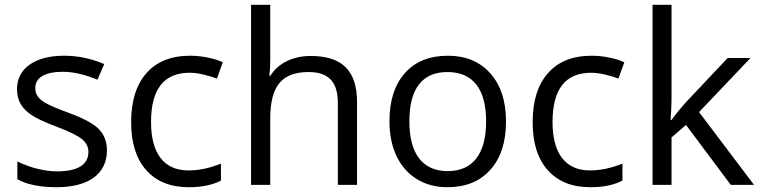

<svg xmlns="http://www.w3.org/2000/svg" viewBox="-20 -780 3212 810"><path d="M431.2 -146C431.2 -181.6 419.9 -210.9 397.9 -234.4C375.5 -257.8 332.5 -281.2 269 -304.2C222.7 -321.3 191.4 -334.5 175.3 -343.8C142.6 -361.8 128.9 -380.4 128.9 -409.2C128.9 -451.7 168.5 -477.1 245.1 -477.1C288.6 -477.1 337.4 -465.8 391.1 -443.8L419.9 -509.8C364.7 -533.2 308.6 -544.9 251 -544.9C189 -544.9 140.6 -532.2 105 -507.3C69.3 -481.9 51.8 -447.3 51.8 -403.8C51.8 -379.4 57.1 -358.4 67.4 -340.8C77.6 -323.2 93.3 -307.6 114.3 -293.9C135.3 -279.8 170.4 -263.7 220.2 -245.1C272.5 -225.1 308.1 -207.5 326.2 -192.9C344.2 -177.7 353 -160.2 353 -139.2C353 -84 305.7 -57.1 221.2 -57.1C166.5 -57.1 104.5 -73.2 53.2 -99.1V-23.9C92.8 -1.5 148.4 9.8 219.2 9.8C353.5 9.8 431.2 -46.4 431.2 -146Z M776.9 9.8C831.1 9.8 876.5 0.5 912.1 -18.1V-89.8C865.2 -70.8 819.3 -61 774.9 -61C670.9 -61 617.2 -133.8 617.2 -265.1C617.2 -403.8 671.4 -473.1 780.3 -473.1C813 -473.1 859.4 -462.4 895 -448.2L919.9 -517.1C905.3 -524.4 885.3 -531.2 859.4 -536.6C833.5 -542 808.1 -544.9 782.2 -544.9C702.6 -544.9 641.1 -520.5 598.1 -471.7C554.7 -422.9 533.2 -353.5 533.2 -264.2C533.2 -176.8 554.7 -109.4 597.2 -62C639.6 -14.2 699.2 9.8 776.9 9.8Z M1486.3 0V-349.1C1486.3 -484.4 1420.9 -543.9 1290 -543.9C1214.4 -543.9 1152.8 -512.2 1121.1 -460.9H1116.2C1118.7 -479 1120.1 -502 1120.1 -529.8V-759.8H1039.1V0H1120.1V-279.8C1120.1 -349.6 1133.3 -399.4 1159.2 -430.2C1185.1 -460.9 1226.1 -476.1 1282.2 -476.1C1366.7 -476.1 1405.3 -433.6 1405.3 -346.2V0Z M2114.7 -268.1C2114.7 -353 2092.8 -420.4 2048.8 -470.2C2004.4 -520 1944.8 -544.9 1870.1 -544.9C1792.5 -544.9 1731.9 -520.5 1688.5 -472.2C1645 -423.3 1623 -355.5 1623 -268.1C1623 -211.9 1633.3 -162.6 1653.3 -120.6C1693.8 -36.6 1771 9.8 1866.7 9.8C1944.3 9.8 2004.9 -14.6 2048.8 -64C2092.8 -112.8 2114.7 -180.7 2114.7 -268.1ZM1707 -268.1C1707 -406.2 1761.7 -476.1 1867.7 -476.1C1975.1 -476.1 2030.8 -404.3 2030.8 -268.1C2030.8 -130.9 1974.6 -58.1 1868.7 -58.1C1762.7 -58.1 1707 -131.3 1707 -268.1Z M2470.7 9.8C2524.9 9.8 2570.3 0.5 2606 -18.1V-89.8C2559.1 -70.8 2513.2 -61 2468.8 -61C2364.7 -61 2311 -133.8 2311 -265.1C2311 -403.8 2365.2 -473.1 2474.1 -473.1C2506.8 -473.1 2553.2 -462.4 2588.9 -448.2L2613.8 -517.1C2599.1 -524.4 2579.1 -531.2 2553.2 -536.6C2527.3 -542 2502 -544.9 2476.1 -544.9C2396.5 -544.9 2335 -520.5 2292 -471.7C2248.5 -422.9 2227.1 -353.5 2227.1 -264.2C2227.1 -176.8 2248.5 -109.4 2291 -62C2333.5 -14.2 2393.1 9.8 2470.7 9.8Z M2809.1 -273.9C2811.5 -311.5 2813 -338.9 2813 -356.9V-759.8H2732.9V0H2813V-200.2L2874 -252.9L3063 0H3161.1L2929.2 -307.1L3146 -535.2H3049.8L2877 -352.1C2848.1 -319.8 2827.1 -293.9 2813 -273.9Z"/></svg>

Font: Samim
Style: Regular
Weight: 400
Foundry: DejaVu fonts team - Redesigned by Saber Rastikerdar
Version: Version 4.0.5